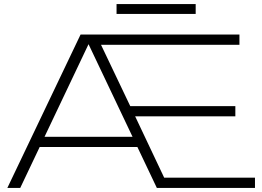

<svg xmlns="http://www.w3.org/2000/svg" viewBox="-20 -919 1281 939"><path d="M641 -350 783 -50H1227V0H747L393 -745H433L79 0H16L374 -750H1151V-700H474L617 -400H1131V-350ZM143 -200V-250H665V-200ZM550 -851V-899H937V-851Z"/></svg>

Font: Unbounded ExtraLight
Style: Regular
Weight: 250
Designer: Luke Prowse, Jean-Baptiste Morizot, Fátima Lázaro, Florian Runge
Foundry: NaN
Version: Version 1.701;gftools[0.9.28.dev5+ged2979d]